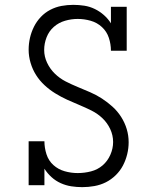

<svg xmlns="http://www.w3.org/2000/svg" viewBox="-20 -763 640 791"><path d="M319 8Q296 8 273.5 4.5Q251 1 230 -8.5Q209 -18 192 -33.5Q175 -49 163 -68V0H98V-181H163Q163 -154 171.5 -127.5Q180 -101 200 -83Q220 -65 246.5 -57.5Q273 -50 300 -50Q328 -50 355 -57Q382 -64 402.5 -81.5Q423 -99 434.5 -125Q446 -151 446 -178Q446 -206 434 -231.5Q422 -257 402 -276Q382 -295 357 -307.5Q332 -320 306.5 -330.5Q281 -341 256 -352.5Q231 -364 207.5 -378.5Q184 -393 163.5 -412Q143 -431 128.5 -454Q114 -477 106 -504Q98 -531 98 -558Q98 -583 103.5 -607Q109 -631 120 -653Q131 -675 148 -693Q165 -711 187 -722.5Q209 -734 233 -738.5Q257 -743 282 -743Q305 -743 327.5 -739.5Q350 -736 370.5 -726Q391 -716 408 -701Q425 -686 437 -667V-735H502V-554H437Q437 -581 428.5 -607Q420 -633 400 -651.5Q380 -670 353.5 -677.5Q327 -685 300 -685Q274 -685 248 -677.5Q222 -670 202 -652.5Q182 -635 172 -609.5Q162 -584 162 -557Q162 -530 174 -504.5Q186 -479 206 -459.5Q226 -440 250.5 -427.5Q275 -415 300.5 -404.5Q326 -394 351.5 -383Q377 -372 400 -357Q423 -342 443.5 -323.5Q464 -305 479 -281.5Q494 -258 502 -231.5Q510 -205 510 -177Q510 -152 504 -127.5Q498 -103 486.5 -81Q475 -59 456.5 -41Q438 -23 416 -12Q394 -1 369 3.5Q344 8 319 8Z"/></svg>

Font: Iosevka Curly Slab LtEx
Style: Regular
Weight: 300
Width: 7
Monospace: yes
Designer: Belleve Invis
Foundry: Belleve Invis
Version: Version 11.1.0; ttfautohint (v1.8.3)